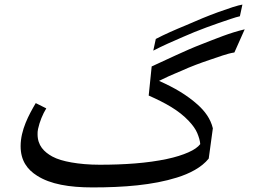

<svg xmlns="http://www.w3.org/2000/svg" viewBox="-20 -799 1118 838"><path d="M1027 -728 1038 -779C1028 -777 1014 -774 996 -768C953 -754 909 -738 865 -720C840 -710 815 -698 790 -688C746 -670 698 -649 660 -629L649 -578C687 -598 735 -619 779 -638C844 -667 917 -693 986 -716C1004 -722 1017 -726 1027 -728ZM1003 -570 1048 -671C983 -656 922 -630 860 -606C787 -578 711 -540 642 -509L629 -382C701 -350 760 -318 804 -271C821 -253 834 -235 841 -218C848 -201 853 -185 854 -170C844 -157 827 -145 802 -134C777 -123 746 -113 708 -105C623 -87 524 -80 415 -80C368 -80 326 -84 292 -90C258 -96 230 -104 208 -116C172 -136 144 -164 144 -213C144 -220 144 -227 146 -236C153 -268 166 -300 182 -326L136 -349C106 -298 70 -232 70 -161C70 -98 99 -59 142 -32C200 5 282 19 384 19C520 19 647 9 752 -24C807 -41 860 -68 891 -107L909 -239C899 -281 874 -314 843 -342C796 -384 742 -416 674 -446C685 -451 699 -458 716 -466C733 -474 752 -481 772 -490C811 -508 857 -525 899 -539C933 -550 970 -565 1003 -570Z"/></svg>

Font: Iranian Serif 
Style: Regular
Weight: 400
Designer: Hooman Mehr, Hadi Navid in Neviseh Pardaz Co. Ltd. (http://nevisa.com)
Foundry: http://font-store.ir
Version: 5.0.2 build 3/9/1393